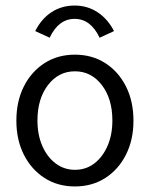

<svg xmlns="http://www.w3.org/2000/svg" viewBox="-20 -664 540 692"><path d="M250 8Q188 8 140.5 -22.5Q93 -53 66 -106.5Q39 -160 39 -229Q39 -299 66 -352.5Q93 -406 140.5 -436.5Q188 -467 250 -467Q312 -467 359.5 -436.5Q407 -406 434 -352.5Q461 -299 461 -229Q461 -160 434 -106.5Q407 -53 359.5 -22.5Q312 8 250 8ZM250 -52Q290 -52 320 -75Q350 -98 367.5 -138Q385 -178 385 -230Q385 -308 347 -357.5Q309 -407 250 -407Q191 -407 153 -357.5Q115 -308 115 -230Q115 -178 132.5 -138Q150 -98 180.5 -75Q211 -52 250 -52ZM159 -528 107 -552Q129 -596 165.5 -620Q202 -644 249 -644Q295 -644 331.5 -620Q368 -596 391 -552L339 -528Q307 -596 249 -596Q191 -596 159 -528Z"/></svg>

Font: Inconsolata Nerd Font Mono
Style: Regular
Weight: 400
Monospace: yes
Designer: Raph Levien, Cyreal, Brenton Simpson
Foundry: Raph Levien, Cyreal, Google
Version: Version 3.000; ttfautohint (v1.8.3);Nerd Fonts 3.0.2